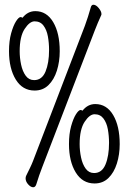

<svg xmlns="http://www.w3.org/2000/svg" viewBox="-20 -759 540 810"><path d="M338 -650Q344 -666 351 -688Q358 -710 363 -728Q366 -739 374 -739Q385 -739 396.5 -725Q408 -711 408 -700Q408 -696 407 -695Q400 -679 392.5 -662Q385 -645 380 -631L159 -56Q152 -38 145.5 -19.5Q139 -1 133 19Q129 31 120 31Q110 31 99 19Q88 7 88 -7Q88 -13 91 -19Q98 -33 106 -49.5Q114 -66 119 -79ZM75 -684Q97 -712 129 -712Q177 -712 204.5 -665.5Q232 -619 232 -543Q232 -499 220 -461Q208 -423 184.5 -400Q161 -377 126 -377Q75 -377 46.5 -423.5Q18 -470 18 -543Q18 -586 27 -618.5Q36 -651 47.5 -669Q59 -687 67 -687Q69 -687 71.5 -686Q74 -685 75 -684ZM124 -421Q157 -421 172 -457Q187 -493 187 -548Q187 -578 182 -605.5Q177 -633 163.5 -651Q150 -669 126 -669Q105 -669 84 -637Q63 -605 63 -543Q63 -515 69 -486.5Q75 -458 88.5 -439.5Q102 -421 124 -421ZM328 -292Q350 -320 382 -320Q430 -320 457.5 -273.5Q485 -227 485 -151Q485 -107 473 -69Q461 -31 437.5 -8Q414 15 379 15Q328 15 299.5 -31.5Q271 -78 271 -151Q271 -194 280 -226.5Q289 -259 300.5 -277Q312 -295 320 -295Q322 -295 324.5 -294Q327 -293 328 -292ZM377 -29Q410 -29 425 -65Q440 -101 440 -156Q440 -186 435 -213.5Q430 -241 416.5 -259Q403 -277 379 -277Q358 -277 337 -245Q316 -213 316 -151Q316 -123 322 -94.5Q328 -66 341.5 -47.5Q355 -29 377 -29Z"/></svg>

Font: Moon Stars Kai T HW Light
Style: Regular
Weight: 300
Designer: GuiWonder
Version: Version 1.101